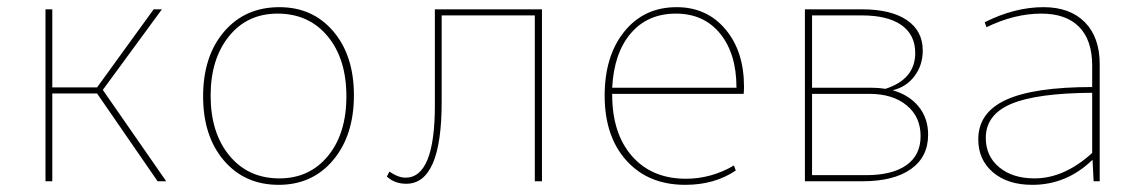

<svg xmlns="http://www.w3.org/2000/svg" viewBox="-20 -506 3188 536"><path d="M107 0V-480H126V-262H251L409 -480H432L267 -255L444 0H420L251 -245H126V0Z M758 10Q663 10 605 -58Q547 -126 547 -237Q547 -349 605.5 -417.5Q664 -486 760 -486Q853 -486 910.5 -418.5Q968 -351 968 -240Q968 -128 910 -59Q852 10 758 10ZM760 -8Q844 -8 895.5 -70.5Q947 -133 947 -237Q947 -342 894.5 -405Q842 -468 755 -468Q670 -468 619 -404.5Q568 -341 568 -239Q568 -135 620.5 -71.5Q673 -8 760 -8Z M1114 7Q1082 7 1060 -13L1067 -27Q1092 -10 1112 -10Q1194 -10 1194 -212V-480H1493V0H1473V-463H1213V-221Q1213 7 1114 7Z M1893 10Q1790 10 1729 -57.5Q1668 -125 1668 -239Q1668 -350 1723 -418Q1778 -486 1869 -486Q1953 -486 2005 -424.5Q2057 -363 2057 -264Q2057 -251 2056 -244H1689V-242Q1689 -133 1744.5 -70Q1800 -7 1895 -7Q1965 -7 2029 -44L2034 -30Q1975 10 1893 10ZM1867 -468Q1788 -468 1741 -413Q1694 -358 1689 -261H2036Q2036 -356 1990.5 -412Q1945 -468 1867 -468Z M2227 0V-480H2386Q2467 -480 2511.5 -450Q2556 -420 2556 -365Q2556 -324 2533 -293.5Q2510 -263 2472 -254Q2518 -241 2544.5 -208.5Q2571 -176 2571 -130Q2571 -68 2523 -34Q2475 0 2388 0ZM2415 -261Q2434 -261 2452 -258Q2535 -285 2535 -358Q2535 -409 2496.5 -436Q2458 -463 2386 -463H2247V-261ZM2247 -17H2397Q2471 -17 2510.5 -45Q2550 -73 2550 -126Q2550 -180 2511 -212Q2472 -244 2407 -244H2247Z M2862 10Q2793 10 2752 -25Q2711 -60 2711 -117Q2711 -192 2789 -227.5Q2867 -263 3029 -263V-323Q3029 -394 2992.5 -431Q2956 -468 2887 -468Q2812 -468 2734 -430L2729 -444Q2813 -486 2893 -486Q2967 -486 3008.5 -444Q3050 -402 3050 -327V0H3033L3030 -60Q2958 10 2862 10ZM2732 -121Q2732 -70 2769.5 -39Q2807 -8 2868 -8Q2951 -8 3029 -79V-247Q2874 -246 2803 -216Q2732 -186 2732 -121Z"/></svg>

Font: Cantarell Thin
Style: Regular
Weight: 100
Designer: Dave Crossland, Nikolaus Waxweiler, Florian Fecher, Jacques Le Bailly, Eben Sorkin, Alexei Vanyashin, Alexios Zavras, Em
Version: Version 0.303